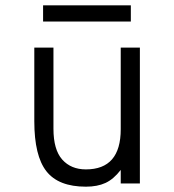

<svg xmlns="http://www.w3.org/2000/svg" viewBox="-20 -690 656 722"><path d="M109 -234V-511H181V-206Q181 -127 214 -90Q247 -53 303 -53Q434 -53 434 -204V-511H506V0H434V-51Q407 -16 376.5 -2Q346 12 303 12Q200 12 154.5 -46Q109 -104 109 -234ZM142 -670H472V-609H142Z"/></svg>

Font: Overpass Mono Light
Style: Regular
Weight: 300
Monospace: yes
Designer: Delve Withrington, Dave Bailey
Foundry: Delve Fonts
Version: Version 1.000;DELV;Overpass